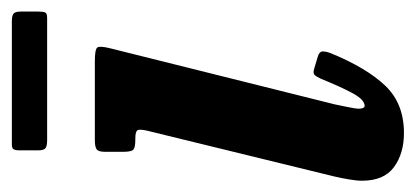

<svg xmlns="http://www.w3.org/2000/svg" viewBox="-213 -491 718 332"><g transform="rotate(-90 146.0 -325.0)"><path d="M228.5 -493.5 131.5 -105Q130 -98.5 127 -83.2Q124 -68 124 -64.5Q124 -53.5 129 -53.5Q139.5 -53.5 150.8 -74.2Q162 -95 176 -129.5Q180 -138 183 -140.5Q186 -143 194 -140.5L214 -134.5Q222.5 -132 223 -126.8Q223.5 -121.5 220 -112Q194.5 -50 163.8 -17.8Q133 14.5 82 14.5Q46.5 14.5 23 -2.8Q-0.5 -20 -0.5 -58Q-0.5 -67.5 2 -81.8Q4.5 -96 7 -106.5L86 -429.5Q89 -442.5 86.8 -446.2Q84.5 -450 72.5 -450H70.5Q57 -450 53.2 -453.5Q49.5 -457 49.5 -471V-502.5Q49.5 -514 54 -517Q58.5 -520 69.5 -520H206Q226.5 -520 229.8 -515.8Q233 -511.5 228.5 -493.5ZM52 -618.5V-650Q52 -657 53.8 -660.2Q55.5 -663.5 62 -663.5H275Q284.5 -663.5 288.2 -660.8Q292 -658 292 -648V-617.5Q292 -609.5 290.5 -606Q289 -602.5 281 -602.5H69.5Q60 -602.5 56 -605.2Q52 -608 52 -618.5Z"/></g></svg>

Font: Besley* Condensed Semi
Style: Italic
Weight: 600
Width: 3
Italic angle: -13°
Designer: Owen Earl
Foundry: indestructible type*
Version: Version 3.000; ttfautohint (v1.8.3)